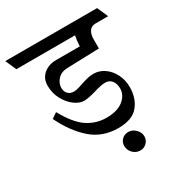

<svg xmlns="http://www.w3.org/2000/svg" viewBox="-204 -690 917 980"><g transform="rotate(-30 254.5 -200.0)"><path d="M0 0ZM149 -308Q149 -287 161.5 -273.5Q174 -260 196 -260Q215 -260 250 -273Q278 -282 293.5 -285.5Q309 -289 328 -289Q360 -289 389 -269.5Q418 -250 436 -215Q454 -180 454 -138Q454 -72 418 -28.5Q382 15 300 15Q207 15 142.5 -41.5Q78 -98 32 -193L64 -215Q112 -128 162.5 -94.5Q213 -61 273 -61Q339 -61 373.5 -89.5Q408 -118 408 -156Q408 -185 394 -202.5Q380 -220 356 -220Q333 -220 290 -207Q242 -193 218 -193Q191 -193 162 -214.5Q133 -236 113.5 -272.5Q94 -309 94 -353Q94 -395 123.5 -420Q153 -445 198 -445H337Q339 -485 344 -506H-2L-30 -570H511L539 -506H465Q440 -506 428 -488Q416 -470 416 -441V-387L227 -381Q190 -380 169.5 -357.5Q149 -335 149 -308ZM393 117Q393 139 377 155Q362 170 340 170Q315 170 297 152Q279 134 279 109Q279 87 294 72Q309 57 332 57Q356 57 374 75Q393 94 393 117Z"/></g></svg>

Font: Sumana
Style: Regular
Weight: 400
Designer: Cyreal, Alexei Vanyashin (Devanagari), Olga Karpushina (Latin)
Foundry: Cyreal
Version: Version 1.015;PS 001.015;hotconv 1.0.70;makeotf.lib2.5.58329